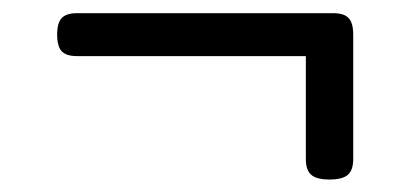

<svg xmlns="http://www.w3.org/2000/svg" viewBox="-20 -433 640 297"><path d="M526.4 -379.4V-187Q526.4 -169.9 518.1 -162.6Q509.8 -155.3 489.7 -155.3Q469.7 -155.3 461.4 -162.6Q453.1 -169.9 453.1 -187V-346.2H99.1Q82.5 -346.2 75.4 -353.8Q68.4 -361.3 68.4 -379.4Q68.4 -397.5 75.4 -405Q82.5 -412.6 99.1 -412.6H495.6Q512.2 -412.6 519.3 -405Q526.4 -397.5 526.4 -379.4Z"/></svg>

Font: Courier Prime
Style: Regular
Weight: 400
Designer: Alan Dague-Greene, Quote-Unquote Apps
Foundry: Quote-Unquote Apps
Version: Version 3.018